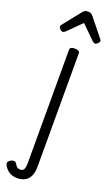

<svg xmlns="http://www.w3.org/2000/svg" viewBox="-343 -885 920 1583"><g transform="rotate(20 117.0 -93.5)"><path d="M49 652Q3 652 -26.5 630.5Q-56 609 -71 578Q-78 563 -70.5 552Q-63 541 -50 534Q-31 525 -19 527.5Q-7 530 1 544Q12 563 21.5 570Q31 577 49 577Q73 577 81 557.5Q89 538 89 509V-489Q89 -502 99.5 -508.5Q110 -515 131 -515Q153 -515 164 -508.5Q175 -502 175 -489V505Q175 561 157.5 593Q140 625 111.5 638.5Q83 652 49 652ZM-12 -610Q-22 -610 -34.5 -622Q-47 -634 -47 -644Q-47 -647 -46 -650Q-45 -653 -41 -660L86 -819Q92 -826 101.5 -832.5Q111 -839 130 -839Q149 -839 158 -832.5Q167 -826 173 -819L301 -660Q306 -653 307 -650Q308 -647 308 -644Q308 -634 295 -622Q282 -610 273 -610Q266 -610 260 -613.5Q254 -617 248 -623L130 -739L13 -623Q6 -617 0 -613.5Q-6 -610 -12 -610Z"/></g></svg>

Font: Playwrite CL
Style: Regular
Weight: 400
Designer: Veronika Burian, José Scaglione
Foundry: TypeTogether
Version: Version 1.002